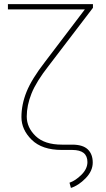

<svg xmlns="http://www.w3.org/2000/svg" viewBox="-20 -731 517 936"><path d="M406.2 59.1Q406.2 0 332.5 0H281.7Q185.1 0 134.8 -49.3Q84.5 -98.6 84.5 -160.2Q84.5 -221.7 109.6 -283.9Q134.8 -346.2 199.2 -429.2L393.6 -685.1H18.6V-710.9H433.1V-692.9L217.3 -410.2Q156.7 -333 133.5 -274.9Q110.4 -216.8 110.4 -163.1Q110.4 -109.4 153.8 -67.6Q197.3 -25.9 281.7 -25.9H332Q383.8 -25.9 408 -2.7Q432.1 20.5 432.1 61.5Q432.1 102.5 397.2 138.2Q362.3 173.8 325.7 185.1L318.8 159.7Q348.6 149.4 377.4 120.6Q406.2 91.8 406.2 59.1Z"/></svg>

Font: Roboto-Thin
Style: Regular
Weight: 250
Designer: Google
Version: Version 1.100141; 2013; ttfautohint (v0.94.14-c901) -l 8 -r 